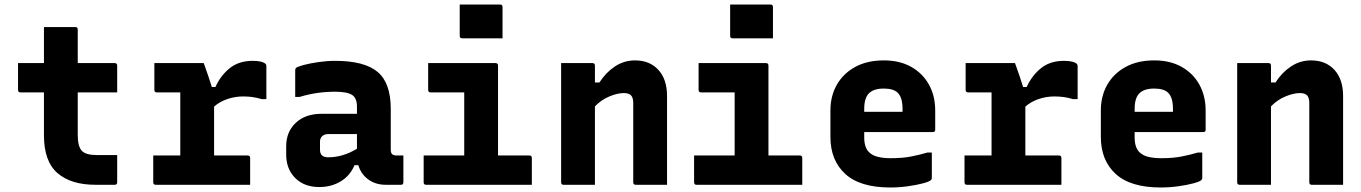

<svg xmlns="http://www.w3.org/2000/svg" viewBox="-20 -820 6040 852"><path d="M500 -132V-11Q500 0 489 0H404Q295 0 235 -52Q175 -104 175 -220V-410H71Q60 -410 60 -421V-540H175V-700H314Q325 -700 325 -689V-540H489Q500 -540 500 -529V-410H325V-221Q325 -169 344 -150Q362 -132 409 -132Z M660 -130H780V-410H676Q665 -410 665 -421V-540H884Q884 -540 890.5 -522Q897 -504 905.5 -479Q914 -454 920 -434H936Q959 -485 999.5 -517.5Q1040 -550 1101 -550Q1145 -550 1159 -536Q1162 -533 1162 -526V-380H1142Q1118 -387 1099.5 -389.5Q1081 -392 1058 -392Q1023 -392 989 -380.5Q955 -369 930 -347V-130H1079Q1090 -130 1090 -119V0H671Q660 0 660 -11Z M1714 -337V-155Q1714 -142 1720 -136Q1726 -130 1739 -130H1770V-11Q1770 0 1759 0H1692Q1647 0 1614.5 -23.5Q1582 -47 1570 -87H1553Q1534 -41 1492.5 -15.5Q1451 10 1397 10Q1330 10 1290 -30Q1250 -70 1250 -134V-171Q1250 -235 1292.5 -275Q1335 -315 1407 -315H1564V-347Q1564 -385 1542 -399Q1520 -413 1467 -413Q1385 -413 1310 -390H1290V-508Q1290 -515 1293 -518Q1299 -524 1327 -531.5Q1355 -539 1393 -544.5Q1431 -550 1467 -550Q1597 -550 1655.5 -501Q1714 -452 1714 -337ZM1400 -155Q1400 -122 1436 -122Q1502 -122 1564 -160V-225H1436Q1419 -225 1409 -215Q1400 -206 1400 -192Z M1860 -130H2040V-410H1891Q1880 -410 1880 -421V-540H2179Q2190 -540 2190 -529V-130H2329Q2340 -130 2340 -119V0H1871Q1860 0 1860 -11ZM2020 -800H2199Q2210 -800 2210 -789V-650H2031Q2020 -650 2020 -661Z M2620 0H2481Q2470 0 2470 -11V-540H2609Q2620 -540 2620 -529V-454H2640Q2668 -498 2708.5 -525Q2749 -552 2798 -552Q2863 -552 2901.5 -510Q2940 -468 2940 -394V0H2801Q2790 0 2790 -11V-363Q2790 -386 2780.5 -396.5Q2771 -407 2748 -407Q2720 -407 2684 -392Q2648 -377 2620 -348Z M3060 -130H3240V-410H3091Q3080 -410 3080 -421V-540H3379Q3390 -540 3390 -529V-130H3529Q3540 -130 3540 -119V0H3071Q3060 0 3060 -11ZM3220 -800H3399Q3410 -800 3410 -789V-650H3231Q3220 -650 3220 -661Z M3902 -552Q3973 -552 4024 -523Q4075 -494 4102.5 -444Q4130 -394 4130 -330V-244Q4130 -234 4120 -234H3815V-210Q3815 -166 3836 -145Q3851 -130 3875.5 -124Q3900 -118 3932 -118Q3985 -118 4023 -125.5Q4061 -133 4095 -143H4115V-29Q4115 -25 4111 -21Q4104 -14 4076 -6.5Q4048 1 4009 6.5Q3970 12 3931 12Q3796 12 3730.5 -48.5Q3665 -109 3665 -212V-330Q3665 -394 3693.5 -444Q3722 -494 3775 -523Q3828 -552 3902 -552ZM3902 -427Q3857 -427 3836 -406Q3815 -385 3815 -337V-324H3985V-337Q3985 -387 3964 -408Q3945 -427 3902 -427Z M4260 -130H4380V-410H4276Q4265 -410 4265 -421V-540H4484Q4484 -540 4490.5 -522Q4497 -504 4505.5 -479Q4514 -454 4520 -434H4536Q4559 -485 4599.5 -517.5Q4640 -550 4701 -550Q4745 -550 4759 -536Q4762 -533 4762 -526V-380H4742Q4718 -387 4699.5 -389.5Q4681 -392 4658 -392Q4623 -392 4589 -380.5Q4555 -369 4530 -347V-130H4679Q4690 -130 4690 -119V0H4271Q4260 0 4260 -11Z M5102 -552Q5173 -552 5224 -523Q5275 -494 5302.5 -444Q5330 -394 5330 -330V-244Q5330 -234 5320 -234H5015V-210Q5015 -166 5036 -145Q5051 -130 5075.5 -124Q5100 -118 5132 -118Q5185 -118 5223 -125.5Q5261 -133 5295 -143H5315V-29Q5315 -25 5311 -21Q5304 -14 5276 -6.5Q5248 1 5209 6.5Q5170 12 5131 12Q4996 12 4930.5 -48.5Q4865 -109 4865 -212V-330Q4865 -394 4893.5 -444Q4922 -494 4975 -523Q5028 -552 5102 -552ZM5102 -427Q5057 -427 5036 -406Q5015 -385 5015 -337V-324H5185V-337Q5185 -387 5164 -408Q5145 -427 5102 -427Z M5620 0H5481Q5470 0 5470 -11V-540H5609Q5620 -540 5620 -529V-454H5640Q5668 -498 5708.5 -525Q5749 -552 5798 -552Q5863 -552 5901.5 -510Q5940 -468 5940 -394V0H5801Q5790 0 5790 -11V-363Q5790 -386 5780.5 -396.5Q5771 -407 5748 -407Q5720 -407 5684 -392Q5648 -377 5620 -348Z"/></svg>

Font: Recursive Mn Lnr St XBd
Style: Regular
Weight: 800
Monospace: yes
Version: Version 1.079;hotconv 1.0.112;makeotfexe 2.5.65598; ttfautoh